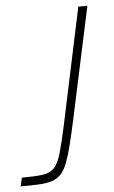

<svg xmlns="http://www.w3.org/2000/svg" viewBox="-74 -723 449 759"><g transform="rotate(-5 150.5 -344.0)"><path d="M-23 0 -15 -34Q37 -34 67 -38Q97 -42 113.5 -59.5Q130 -77 141.5 -116.5Q153 -156 168 -226L266 -688H302L207 -245Q194 -185 183.5 -143.5Q173 -102 162.5 -75Q152 -48 137.5 -32.5Q123 -17 102 -10Q81 -3 50.5 -1.5Q20 0 -23 0Z"/></g></svg>

Font: Saira Thin Thin
Style: Italic
Weight: 250
Italic angle: -12°
Version: Version 1.101